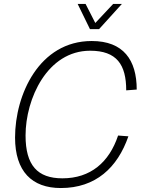

<svg xmlns="http://www.w3.org/2000/svg" viewBox="-20 -933 716 969"><path d="M434 -786H480L595 -913H551L461 -817L412 -913H372ZM287 16C463 16 573 -87 628 -245L576 -249C531 -114 437 -33 295 -33C169 -33 109 -99 109 -249C109 -435 219 -677 435 -677C569 -677 617 -607 617 -477L670 -481C670 -630 603 -726 443 -726C178 -726 56 -455 56 -239C56 -68 141 16 287 16Z"/></svg>

Font: Geist ExtraLight
Style: Italic
Weight: 200
Italic angle: -12°
Designer: Basement.studio, Andrés Briganti, Mateo Zaragoza
Foundry: Basement.studio, Vercel, Andrés Briganti, Guido Ferreyra, Mateo Zaragoza
Version: Version 1.500